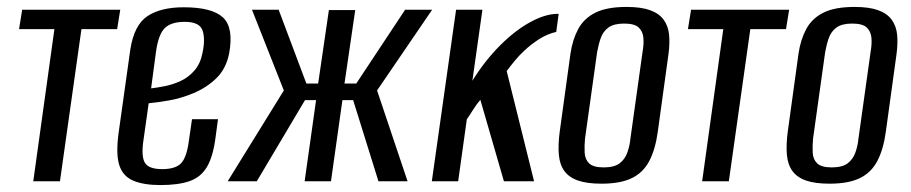

<svg xmlns="http://www.w3.org/2000/svg" viewBox="-20 -523 2628 554"><path d="M76 0 137 -439H35L44 -495H327L318 -439H215L153 0Z M443 11Q395 11 365 -1.5Q335 -14 324.5 -45.5Q314 -77 322 -138L356 -380Q367 -451 405.5 -476.5Q444 -502 510 -502Q592 -502 623.5 -472.5Q655 -443 641 -368Q632 -324 604 -297Q576 -270 539 -254.5Q502 -239 466.5 -233Q431 -227 409 -225L394 -119Q387 -72 398 -53.5Q409 -35 448 -35Q487 -35 503 -52.5Q519 -70 525 -117L534 -179H609L602 -127Q595 -72 577.5 -42Q560 -12 527.5 -0.5Q495 11 443 11ZM416 -268Q433 -270 456 -274.5Q479 -279 501.5 -289.5Q524 -300 541 -319.5Q558 -339 564 -369Q573 -410 564.5 -435Q556 -460 513 -460Q474 -460 455.5 -442Q437 -424 430 -373Z M637 0 799 -262 707 -495H784L864 -282H898L929 -494H1005L974 -282H1008L1149 -495H1227L1068 -262L1156 0H1072L999 -234H968L935 0H859L892 -234H860L721 0Z M1226 0 1296 -495H1372L1343 -290Q1379 -348 1423 -392Q1467 -436 1511.5 -460Q1556 -484 1592 -483L1585 -431Q1559 -425 1535.5 -410Q1512 -395 1492 -376Q1478 -363 1466 -348.5Q1454 -334 1442 -318L1521 0H1434L1366 -235Q1354 -221 1343.5 -204Q1333 -187 1327 -179L1302 0Z M1716 7Q1674 7 1648 -2Q1622 -11 1608.5 -29.5Q1595 -48 1592.5 -76.5Q1590 -105 1595 -143L1626 -368Q1632 -409 1648.5 -439.5Q1665 -470 1698 -486.5Q1731 -503 1788 -503Q1830 -503 1856 -493.5Q1882 -484 1895 -466Q1908 -448 1910.5 -423.5Q1913 -399 1909 -368L1878 -143Q1871 -92 1853.5 -58.5Q1836 -25 1803 -9Q1770 7 1716 7ZM1722 -40Q1752 -40 1767.5 -51.5Q1783 -63 1790 -82.5Q1797 -102 1799 -123L1834 -373Q1838 -395 1836.5 -413.5Q1835 -432 1823 -443.5Q1811 -455 1781 -455Q1751 -455 1735.5 -443.5Q1720 -432 1713.5 -413.5Q1707 -395 1703 -373L1668 -123Q1666 -102 1667 -82.5Q1668 -63 1680 -51.5Q1692 -40 1722 -40Z M2006 0 2067 -439H1965L1974 -495H2257L2248 -439H2145L2083 0Z M2374 7Q2332 7 2306 -2Q2280 -11 2266.5 -29.5Q2253 -48 2250.5 -76.5Q2248 -105 2253 -143L2284 -368Q2290 -409 2306.5 -439.5Q2323 -470 2356 -486.5Q2389 -503 2446 -503Q2488 -503 2514 -493.5Q2540 -484 2553 -466Q2566 -448 2568.5 -423.5Q2571 -399 2567 -368L2536 -143Q2529 -92 2511.5 -58.5Q2494 -25 2461 -9Q2428 7 2374 7ZM2380 -40Q2410 -40 2425.5 -51.5Q2441 -63 2448 -82.5Q2455 -102 2457 -123L2492 -373Q2496 -395 2494.5 -413.5Q2493 -432 2481 -443.5Q2469 -455 2439 -455Q2409 -455 2393.5 -443.5Q2378 -432 2371.5 -413.5Q2365 -395 2361 -373L2326 -123Q2324 -102 2325 -82.5Q2326 -63 2338 -51.5Q2350 -40 2380 -40Z"/></svg>

Font: Alumni Sans Medium
Style: Italic
Weight: 500
Italic angle: -8°
Designer: Robert E. Leuschke
Foundry: Robert E. Leuschke
Version: Version 1.016